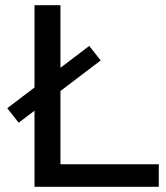

<svg xmlns="http://www.w3.org/2000/svg" viewBox="-20 -720 641 740"><path d="M113 0V-700H213V-87H592V0ZM52 -247 8 -303 324 -543 368 -487Z"/></svg>

Font: MOST Montserrat Medium
Style: Regular
Weight: 500
Designer: Julieta Ulanovsky
Foundry: Julieta Ulanovsky
Version: Version 8.000;March 11, 2024;FontCreator 15.0.0.2926 64-bit